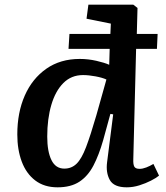

<svg xmlns="http://www.w3.org/2000/svg" viewBox="-20 -787 711 821"><path d="M226 14Q169 14 130.5 -15.5Q92 -45 73 -96Q54 -147 54 -212Q54 -306 86 -378.5Q118 -451 178 -493Q238 -535 321 -535Q357 -535 392 -527Q427 -519 447 -510L449 -578H273L277 -642H452L454 -686L350 -707L358 -767H550L568 -753L565 -642H654L651 -578H562L550 -107Q549 -85 554 -75Q559 -65 577 -65Q590 -65 605.5 -71Q621 -77 636 -86L660 -36Q648 -26 625.5 -14.5Q603 -3 576 5.5Q549 14 522 14Q467 14 449.5 -17.5Q432 -49 438 -94L464 -298L452 -300L421 -187Q403 -124 379.5 -79Q356 -34 319.5 -10Q283 14 226 14ZM255 -66Q286 -66 307.5 -87Q329 -108 348 -158Q367 -208 392 -294L435 -447Q418 -455 388.5 -460.5Q359 -466 335 -466Q285 -466 251 -432Q217 -398 199.5 -338.5Q182 -279 182 -203Q182 -139 200 -102.5Q218 -66 255 -66Z"/></svg>

Font: Literata 7pt SemiBold
Style: Italic
Weight: 600
Italic angle: -2°
Designer: Latin by Veronika Burian and Jose Scaglione. Greek by Irene Vlachou. Cyrillic by Vera Evstafieva
Foundry: TypeTogether
Version: Version 3.002